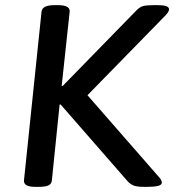

<svg xmlns="http://www.w3.org/2000/svg" viewBox="-20 -722 675 744"><path d="M116 2Q70 2 73 -24L141 -677Q144 -702 190 -702H205Q252 -702 250 -677L219 -389H223L507 -680Q520 -694 533 -698Q546 -702 574 -702H593Q635 -702 635 -686Q635 -682 632 -676Q629 -670 619 -660L319 -353L595 -37Q603 -28 605 -23Q607 -18 607 -14Q607 2 553 2H538Q512 2 499.5 -2.5Q487 -7 476 -18L215 -317H211L181 -23Q180 -10 168.5 -4Q157 2 131 2Z"/></svg>

Font: Asap Semi Expanded Semi Expanded Medium
Style: Italic
Weight: 500
Width: 6
Italic angle: -6°
Designer: Pablo Cosgaya
Foundry: Omnibus-Type
Version: Version 3.001; ttfautohint (v1.8.4.7-5d5b)